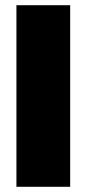

<svg xmlns="http://www.w3.org/2000/svg" viewBox="-20 -716 332 736"><path d="M249 -696H43V0H249Z"/></svg>

Font: Fira Sans Heavy
Style: Regular
Weight: 900
Designer: bBox Type GmbH & Carrois Corporate GbR & Edenspiekermann AG
Foundry: bBox Type GmbH & Carrois Corporate GbR & Edenspiekermann AG
Version: Version 4.300;PS 004.300;hotconv 1.0.88;makeotf.lib2.5.64775